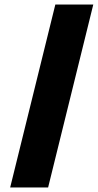

<svg xmlns="http://www.w3.org/2000/svg" viewBox="-20 -830 433 850"><path d="M193 0H25L225 -810H393Z"/></svg>

Font: TypoPRO Sinkin Sans
Style: 700 Bold Italic
Weight: 700
Italic angle: -112°
Designer: Keith Bates
Foundry: K-Type
Version: Sinkin Sans (version 1.0)  by Keith Bates   •   © 2014   www